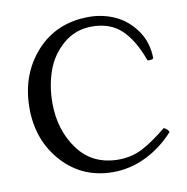

<svg xmlns="http://www.w3.org/2000/svg" viewBox="-76 -723 786 807"><g transform="rotate(-10 317.5 -320.0)"><path d="M584 -135.7Q600.6 -127.9 605.5 -115.2Q552.7 -56.6 484.9 -23.4Q417 9.8 343.8 9.8Q212.9 9.8 127.9 -84Q43 -177.7 43 -315.4Q43 -458 129.4 -554.2Q215.8 -650.4 355.5 -650.4Q414.1 -650.4 466.3 -626.5Q518.6 -602.5 554.7 -551.8Q590.8 -501 591.8 -431.6Q582 -424.8 566.4 -427.7Q535.2 -515.6 487.3 -562Q439.5 -608.4 360.4 -608.4Q289.1 -608.4 237.3 -563.5Q185.5 -518.6 163.6 -455.1Q141.6 -391.6 141.6 -320.3Q141.6 -204.1 203.1 -121.1Q264.6 -38.1 375 -38.1Q431.6 -38.1 479 -63Q526.4 -87.9 584 -135.7Z"/></g></svg>

Font: Crimson Text
Style: Regular
Weight: 400
Version: Version 0.13